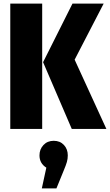

<svg xmlns="http://www.w3.org/2000/svg" viewBox="-20 -715 610 1065"><path d="M214 -695V0H37V-695ZM555 -695 394 -384 570 0H378L219 -370L382 -695ZM356 147Q356 166 351 183.5Q346 201 333 232L293 330H212L237 215Q199 191 199 147Q199 113 221 89.5Q243 66 278 66Q313 66 334.5 89Q356 112 356 147Z"/></svg>

Font: Fira Sans Extra Condensed ExtraBold
Style: Regular
Weight: 800
Width: 1
Designer: Carrois Corporate & Edenspiekermann AG
Foundry: Carrois Corporate GbR & Edenspiekermann AG
Version: Version 4.203